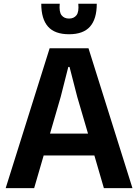

<svg xmlns="http://www.w3.org/2000/svg" viewBox="-20 -978 718 998"><path d="M9.5 0 238 -727H440L668.5 0H520L470.5 -170H207L157.5 0ZM295.5 -474.5 240 -283.5H437.5L381.5 -474.5L341.5 -630H335ZM339 -800Q264.5 -800 229.5 -839.8Q194.5 -879.5 194.5 -958.5H290.5Q286.5 -916 300 -898.8Q313.5 -881.5 339 -881.5Q364 -881.5 377.5 -898.8Q391 -916 387 -958.5H483Q483 -879.5 448 -839.8Q413 -800 339 -800Z"/></svg>

Font: Spline Sans SemiBold
Style: Regular
Weight: 600
Designer: Eben Sorkin, Mirko Velimirovic
Foundry: Sorkin Type
Version: Version 1.000; ttfautohint (v1.8.3)